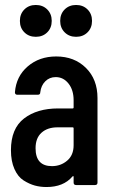

<svg xmlns="http://www.w3.org/2000/svg" viewBox="-20 -744 453 772"><path d="M170 -614Q152 -596 124 -596Q96 -596 78 -614Q60 -632 60 -660Q60 -688 78 -706Q96 -724 124 -724Q152 -724 170 -706Q188 -688 188 -660Q188 -632 170 -614ZM332 -614Q314 -596 286 -596Q258 -596 240 -614Q222 -632 222 -660Q222 -688 240 -706Q258 -724 286 -724Q314 -724 332 -706Q350 -688 350 -660Q350 -632 332 -614ZM206 -517Q279 -517 325.5 -471Q372 -425 372 -350V-10Q372 0 362 0H286Q276 0 276 -10V-32Q276 -39 271 -34Q235 8 167 8Q142 8 120 2Q98 -4 75 -18.5Q52 -33 38 -64.5Q24 -96 24 -140Q24 -227 76.5 -267.5Q129 -308 214 -308H272Q276 -308 276 -312V-341Q276 -382 255.5 -408Q235 -434 204 -434Q179 -434 162 -417Q145 -400 142 -373Q142 -363 132 -363H50Q40 -363 40 -373Q45 -437 91.5 -477Q138 -517 206 -517ZM189 -76Q224 -76 250 -98Q276 -120 276 -160V-228Q276 -232 272 -232H211Q171 -232 147 -210.5Q123 -189 123 -148Q123 -76 189 -76Z"/></svg>

Font: Barlow Condensed Medium
Style: Regular
Weight: 500
Width: 3
Designer: Jeremy Tribby
Foundry: Tribby Type
Version: Version 1.422;hotconv 1.0.109;makeotfexe 2.5.65596